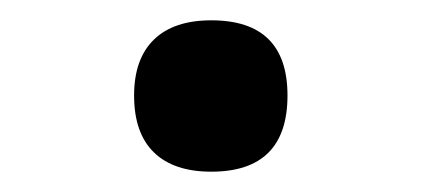

<svg xmlns="http://www.w3.org/2000/svg" viewBox="-20 -663 415 189"><path d="M188 -494Q151 -494 131.5 -513Q112 -532 112 -569Q112 -605 131.5 -624Q151 -643 188 -643Q263 -643 263 -569Q263 -494 188 -494Z"/></svg>

Font: Noto Serif Devanagari ExtraBold
Style: Regular
Weight: 800
Designer: Universal Thirst, Indian Type Foundry and the Monotype Design Team
Foundry: Monotype Imaging Inc.
Version: Version 2.004; ttfautohint (v1.8.4.7-5d5b)